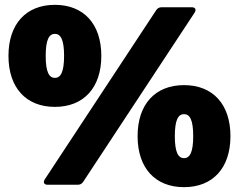

<svg xmlns="http://www.w3.org/2000/svg" viewBox="-20 -764 988 794"><path d="M207 -322C326 -322 399 -401 399 -533C399 -665 326 -744 207 -744C88 -744 15 -665 15 -533C15 -401 88 -322 207 -322ZM302 0C311 0 319 -4 324 -12L785 -712C793 -725 787 -734 773 -734H648C639 -734 631 -730 626 -722L165 -22C157 -9 163 0 177 0ZM207 -442C183 -442 169 -466 169 -533C169 -600 183 -624 207 -624C231 -624 245 -600 245 -533C245 -466 231 -442 207 -442ZM741 10C860 10 933 -69 933 -201C933 -333 860 -412 741 -412C622 -412 549 -333 549 -201C549 -69 622 10 741 10ZM741 -110C717 -110 703 -134 703 -201C703 -268 717 -292 741 -292C765 -292 779 -268 779 -201C779 -134 765 -110 741 -110Z"/></svg>

Font: LINE Seed Sans TH Heavy
Style: Regular
Weight: 900
Designer: Dalton Maag Ltd | Thai characters by Cadson Demak Co.,Ltd.
Foundry: Dalton Maag Ltd
Version: Version 1.003